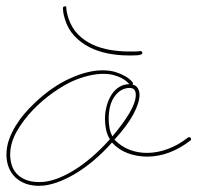

<svg xmlns="http://www.w3.org/2000/svg" viewBox="-32 -578 621 604"><path d="M85.3 6.5Q58.6 5.2 40 -3.9Q21.5 -13 10.1 -26.7Q-1.3 -40.4 -6.5 -57Q-11.7 -73.6 -11.7 -91.1Q-11.7 -116.5 -3.3 -139.6Q5.2 -162.8 17.9 -183.3Q30.6 -203.8 45.6 -221Q60.5 -238.3 74.2 -251.3Q129.6 -304.7 186.8 -330.7Q244.1 -356.8 290.4 -356.8Q315.1 -356.8 332.7 -350.9Q350.3 -345.1 362 -338.2Q373.7 -331.4 379.2 -325.5Q384.8 -319.7 385.4 -319Q386.1 -317.7 386.1 -315.1Q386.1 -312.5 385.4 -311.8Q396.5 -309.2 401.7 -300.1Q406.9 -291 406.9 -279.9Q406.9 -255.2 388 -219.4Q369.1 -183.6 328.1 -138.7Q349 -117.2 375 -107.1Q401 -97 430.3 -97Q462.9 -97 496.1 -109.4Q529.3 -121.7 559.2 -145.2Q560.5 -146.5 562.5 -146.5Q569 -146.5 569 -140Q569 -136.7 567.1 -136.1Q535.2 -111.3 500.7 -98.3Q466.1 -85.3 431 -85.3Q399.1 -85.3 370.1 -96Q341.1 -106.8 320.3 -129.6Q292.3 -98.3 262.7 -73.2Q233.1 -48.2 203.1 -30.6Q173.2 -13 144.9 -3.3Q116.5 6.5 91.8 6.5ZM292.3 -345.7Q271.5 -345.7 246.7 -339.8Q222 -334 195.3 -322.3Q169.3 -310.5 135.7 -287.1Q102.2 -263.7 71.9 -232.4Q41.7 -201.2 20.8 -164.7Q0 -128.3 0 -91.1Q0 -75.5 4.6 -59.9Q9.1 -44.3 19.9 -32.2Q30.6 -20.2 48.5 -12.7Q66.4 -5.2 92.4 -5.2Q138.7 -5.2 197.3 -40.4Q255.9 -75.5 313.8 -140Q305.3 -153 301.8 -169.6Q298.2 -186.2 298.2 -203.8Q298.2 -225.3 303.7 -245.1Q309.2 -265 319 -280.3Q328.8 -295.6 343.1 -304.4Q357.4 -313.2 375 -313.2Q372.4 -316.4 366.2 -321.9Q360 -327.5 349.9 -332.7Q339.8 -337.9 325.5 -341.8Q311.2 -345.7 292.3 -345.7ZM375 -301.4Q347.7 -300.8 328.8 -275.1Q309.9 -249.3 309.9 -204.4Q309.9 -189.5 312.5 -175.5Q315.1 -161.5 321.6 -149.1Q354.8 -188.2 375 -222Q395.2 -255.9 395.2 -279.9Q395.2 -289.7 390.6 -295.6Q386.1 -301.4 375 -301.4ZM371.1 -403.6Q339.2 -403.6 307.6 -409.8Q276 -416 249 -429.7Q222 -443.4 201.5 -465.5Q181 -487.6 171.9 -518.9Q167.3 -533.2 166.7 -542.3Q166 -551.4 166 -552.1Q166 -557.9 171.9 -557.9Q175.8 -557.9 176.1 -557.9Q176.4 -557.9 176.4 -555Q176.4 -552.1 177.4 -544.6Q178.4 -537.1 182.9 -521.5Q193.4 -490.2 213.2 -470.1Q233.1 -449.9 259.1 -437.8Q285.2 -425.8 314.8 -420.9Q344.4 -416 373.7 -416Q382.8 -416 391.6 -416Q400.4 -416 409.5 -417.3Q414.7 -417.3 416 -412.1Q416 -408.2 410.8 -406.2Q405.6 -404.3 398.4 -404Q391.3 -403.6 383.5 -403.6Q375.7 -403.6 371.1 -403.6Z"/></svg>

Font: League Script
Style: League Script
Weight: 400
Foundry: Haley Fiege
Version: Version 1.001